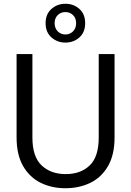

<svg xmlns="http://www.w3.org/2000/svg" viewBox="-20 -987 696 1019"><path d="M327 12Q255 12 196.5 -16.5Q138 -45 103 -105Q68 -165 68 -258V-700H152V-257Q152 -155 201 -109Q250 -63 329 -63Q408 -63 456 -109Q504 -155 504 -257V-700H588V-258Q588 -165 553 -105Q518 -45 459 -16.5Q400 12 327 12ZM327 -761Q284 -761 253 -788.5Q222 -816 222 -864Q222 -912 253 -939.5Q284 -967 327 -967Q371 -967 401.5 -939.5Q432 -912 432 -864Q432 -816 401.5 -788.5Q371 -761 327 -761ZM327 -804Q351 -804 367.5 -820.5Q384 -837 384 -864Q384 -891 367.5 -907Q351 -923 327 -923Q303 -923 286.5 -907Q270 -891 270 -864Q270 -837 286.5 -820.5Q303 -804 327 -804Z"/></svg>

Font: DeepMind Sans
Style: Regular
Weight: 400
Designer: Jonny Pinhorn / Modifications: Colophon Foundry
Foundry: Colophon Foundry
Version: Version 1.002; ttfautohint (v1.8.2)